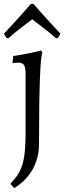

<svg xmlns="http://www.w3.org/2000/svg" viewBox="-40 -723 330 984"><path d="M33 241 15 222 17 214Q46 185 62 153Q78 121 84.5 75.5Q91 30 91 -38V-348Q91 -379 82.5 -390.5Q74 -402 51 -402Q43 -402 33.5 -400.5Q24 -399 24 -399L28 -436Q51 -439 76 -443.5Q101 -448 123 -453Q145 -458 158.5 -461Q172 -464 172 -464L177 -452Q169 -438 164.5 -318Q160 -198 160 14Q160 86 127.5 144.5Q95 203 33 241ZM3 -527 -6 -528 -20 -550Q4 -576 28.5 -602.5Q53 -629 73.5 -652Q94 -675 106 -689Q118 -703 118 -703H132Q132 -703 144 -689Q156 -675 176.5 -652Q197 -629 221.5 -602.5Q246 -576 270 -550L256 -528L247 -527Q212 -558 178.5 -583Q145 -608 125 -624Q104 -608 71.5 -583.5Q39 -559 3 -527Z"/></svg>

Font: Alegreya
Style: Regular
Weight: 400
Designer: Juan Pablo del Peral
Foundry: Huerta Tipografica
Version: Version 2.009